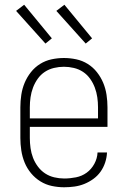

<svg xmlns="http://www.w3.org/2000/svg" viewBox="-20 -783 540 811"><path d="M251 8Q225 8 199 2.5Q173 -3 150.5 -17Q128 -31 111 -51.5Q94 -72 84 -96.5Q74 -121 70 -147.5Q66 -174 66 -200V-330Q66 -356 70 -382.5Q74 -409 84 -433Q94 -457 110.5 -478Q127 -499 149.5 -513Q172 -527 198 -532.5Q224 -538 250 -538Q276 -538 302 -532.5Q328 -527 350.5 -513Q373 -499 389.5 -478Q406 -457 416 -433Q426 -409 430 -382.5Q434 -356 434 -330V-247H106V-200Q106 -179 109 -157.5Q112 -136 119.5 -116.5Q127 -97 140 -79.5Q153 -62 170.5 -50.5Q188 -39 209 -34Q230 -29 251 -29Q276 -29 301 -34Q326 -39 346 -53.5Q366 -68 378.5 -91Q391 -114 392 -139H432Q431 -117 424 -96Q417 -75 404.5 -57.5Q392 -40 374 -27Q356 -14 336 -6Q316 2 294.5 5Q273 8 251 8ZM106 -283H394V-330Q394 -351 391 -372Q388 -393 380.5 -413Q373 -433 360.5 -450.5Q348 -468 330.5 -479.5Q313 -491 292 -496Q271 -501 250 -501Q229 -501 208 -496Q187 -491 169.5 -479.5Q152 -468 139.5 -450.5Q127 -433 119.5 -413Q112 -393 109 -372Q106 -351 106 -330ZM342 -599 218 -737 252 -763 369 -621ZM172 -599 48 -737 82 -763 199 -621Z"/></svg>

Font: Iosevka Slab Extralight
Style: Regular
Weight: 200
Monospace: yes
Designer: Belleve Invis
Foundry: Belleve Invis
Version: Version 11.1.1; ttfautohint (v1.8.3)